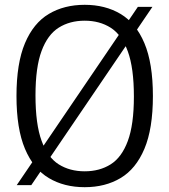

<svg xmlns="http://www.w3.org/2000/svg" viewBox="-20 -769 704 798"><path d="M332 9Q246.5 9 182.8 -29Q119 -67 83.8 -150.5Q48.5 -234 48.5 -370Q48.5 -506 83.8 -589.5Q119 -673 182.8 -711Q246.5 -749 332 -749Q417.5 -749 481.2 -711Q545 -673 580.2 -589.5Q615.5 -506 615.5 -370Q615.5 -234 580.2 -150.5Q545 -67 481.2 -29Q417.5 9 332 9ZM332 -57Q394 -57 440 -86Q486 -115 511.2 -183Q536.5 -251 536.5 -367.5Q536.5 -486.5 511.2 -555.5Q486 -624.5 440 -653.8Q394 -683 332 -683Q270 -683 224 -654Q178 -625 152.8 -557.2Q127.5 -489.5 127.5 -372.5Q127.5 -253 152.8 -184Q178 -115 224 -86Q270 -57 332 -57ZM110 0.5H49.5L553 -740.5H613.5Z"/></svg>

Font: Encode Sans Semi Condensed
Style: Regular
Weight: 400
Width: 4
Designer: Multiple Designers
Foundry: Impallari Type
Version: Version 3.000; ttfautohint (v1.8.3) -l 8 -r 50 -G 200 -x 14 